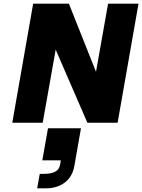

<svg xmlns="http://www.w3.org/2000/svg" viewBox="-20 -670 776 1048"><path d="M570 -650H736L622 0H457L284 -399L213 0H47L161 -650H356L504 -278ZM242 30H422L386 235Q376 294 334 326Q292 358 229 358H183L197 279H217Q259 279 281 267.5Q303 256 308 229L312 205H211Z"/></svg>

Font: Overused Grotesk ExtraBold
Style: Italic
Weight: 800
Italic angle: -10°
Version: Version 0.003